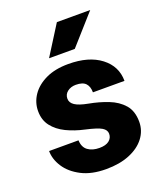

<svg xmlns="http://www.w3.org/2000/svg" viewBox="-140 -840 793 941"><g transform="rotate(-20 256.5 -370.0)"><path d="M323.2 -148.4Q323.2 -168.5 302 -181.4Q280.8 -194.3 219.7 -208Q168 -219.2 125.7 -239.7Q83.5 -260.3 58.6 -292.5Q33.7 -324.7 33.7 -371.1Q33.7 -416 59.3 -453.9Q85 -491.7 133.5 -514.9Q182.1 -538.1 251.5 -538.1Q357.9 -538.1 420.2 -490.2Q482.4 -442.4 482.4 -366.2H317.9Q317.9 -396.5 302.5 -413.1Q287.1 -429.7 251 -429.7Q225.6 -429.7 207.5 -416Q189.5 -402.3 189.5 -379.4Q189.5 -358.4 210.4 -344.5Q231.4 -330.6 277.8 -321.8Q331.1 -312 377.4 -293.9Q423.8 -275.9 452.9 -242.7Q481.9 -209.5 481.9 -153.3Q481.9 -106.9 453.6 -69.8Q425.3 -32.7 373.5 -11.5Q321.8 9.8 251 9.8Q175.3 9.8 123 -17.3Q70.8 -44.4 44.2 -85.7Q17.6 -127 17.6 -169.4H170.9Q172.4 -132.8 195.6 -116Q218.8 -99.1 255.4 -99.1Q288.6 -99.1 305.9 -112.8Q323.2 -126.5 323.2 -148.4ZM172.9 -596.7 269.5 -750H443.4L307.1 -596.7Z"/></g></svg>

Font: Vazirmatn RD UI Black
Style: Regular
Weight: 900
Designer: Saber Rastikerdar
Foundry: Saber Rastikerdar
Version: Version 33.003